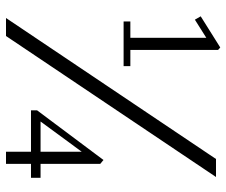

<svg xmlns="http://www.w3.org/2000/svg" viewBox="-77 -677 754 640"><g transform="rotate(90 300.0 -357.0)"><path d="M570 -700 100 0H40L510 -700ZM51.5 -414.5H114L105.9 -406.4V-675.5L112.7 -671.9L45.6 -629.6L34.4 -649L138.3 -714.2L146.4 -707V-406.4L138.3 -414.5H200.4V-392H51.5ZM485.8 -91.4 493.9 -83.3H347.7V-103.5L513.3 -324.9L526.3 -314.1V-107.1L518.2 -115.2H572.7V-83.3H518.2L526.3 -91.4V0H485.8ZM376.9 -115.2H493.9L485.8 -107.1V-260.6L490.8 -259.2L380.1 -108.5Z"/></g></svg>

Font: Wittgenstein
Style: Regular
Weight: 400
Designer: Jörg Drees
Foundry: Jörg Drees
Version: Version 1.003;Glyphs 3.1.2 (3151)